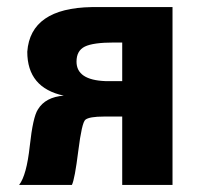

<svg xmlns="http://www.w3.org/2000/svg" viewBox="-20 -522 575 542"><path d="M160 -252Q57 -274 57 -376Q66 -499 239 -502H467V0H325V-193H274Q232 -193 221 -184Q211 -176 201 -96Q191 -16 183 0H34Q55 -27 64 -109.5Q73 -192 87 -213Q108 -248 160 -252ZM302 -402Q243 -402 219.5 -390.5Q196 -379 196 -348Q196 -296 278 -293H325V-402Z"/></svg>

Font: cwTeXHei
Style: Medium
Weight: 500
Version: Version 1.17